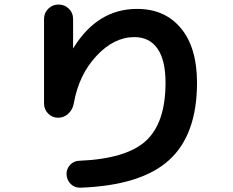

<svg xmlns="http://www.w3.org/2000/svg" viewBox="-20 -783 1040 858"><path d="M176.8 -320.3V-698.2Q176.8 -725.6 195.8 -744.1Q214.8 -762.7 241.7 -762.7Q268.6 -762.7 287.6 -744.1Q306.6 -725.6 306.6 -699.2V-568.4V-567.4Q308.6 -567.4 308.6 -569.3Q416 -743.2 592.8 -743.2Q716.8 -743.2 788.6 -656.7Q860.4 -570.3 860.4 -413.1Q860.4 -180.7 735.4 -67.4Q610.4 45.9 339.8 55.7Q314.5 56.6 296.9 40Q279.3 23.4 277.3 -2.9Q276.4 -27.3 292.5 -45.4Q308.6 -63.5 333 -64.5Q544.9 -73.2 632.3 -153.8Q719.7 -234.4 719.7 -413.1Q719.7 -513.7 684.1 -565.4Q648.4 -617.2 580.1 -617.2Q489.3 -617.2 410.6 -532.7Q332 -448.2 309.6 -320.3Q304.7 -293 285.2 -274.9Q265.6 -256.8 239.7 -256.8Q213.9 -256.8 195.3 -275.4Q176.8 -293.9 176.8 -320.3Z"/></svg>

Font: Rounded-X Mgen+ 1m bold
Style: Bold
Weight: 700
Designer: [Source Han Sans]
Ryoko NISHIZUKA  (kana & ideographs); Paul D. Hunt (Latin, Greek & Cyrillic); Wenlong ZHANG  (bopomofo
Version: Version 1.059.20150602